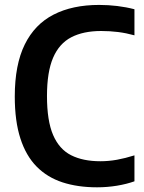

<svg xmlns="http://www.w3.org/2000/svg" viewBox="-20 -770 598 799"><path d="M384 9.5Q303.5 9.5 240 -11.2Q176.5 -32 132.2 -77Q88 -122 64.8 -194Q41.5 -266 41.5 -368.5Q41.5 -500.5 83 -584.8Q124.5 -669 203 -709.2Q281.5 -749.5 392.5 -749.5Q431 -749.5 468 -745Q505 -740.5 539.5 -731.5V-623Q505 -632.5 471 -636.8Q437 -641 401 -641Q327 -641 276.8 -615Q226.5 -589 201 -529.8Q175.5 -470.5 175.5 -370.5Q175.5 -267.5 201 -208.2Q226.5 -149 276 -124Q325.5 -99 397.5 -99Q432 -99 466.8 -105.2Q501.5 -111.5 539.5 -123.5V-15.5Q507.5 -4 466.8 2.8Q426 9.5 384 9.5Z"/></svg>

Font: Encode Sans SC SemiCondensed SemiBold
Style: Regular
Weight: 600
Width: 4
Designer: Multiple Designers
Foundry: Impallari Type
Version: Version 3.002